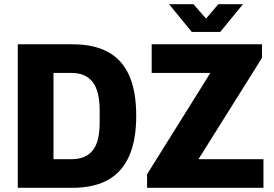

<svg xmlns="http://www.w3.org/2000/svg" viewBox="-20 -899 1310 919"><path d="M65 0V-687H327Q429 -687 496.5 -650.5Q564 -614 598 -538.5Q632 -463 632 -344Q632 -227 597.5 -150.5Q563 -74 495.5 -37Q428 0 326 0ZM236 -137H321Q356 -137 381.5 -147.5Q407 -158 424 -179.5Q441 -201 449 -234Q457 -267 457 -311V-372Q457 -416 449 -449.5Q441 -483 424 -505.5Q407 -528 381.5 -539Q356 -550 321 -550H236ZM684 0V-65L987 -550H706V-687H1234V-622L930 -137H1241V0ZM789 -879H906L992 -780L940 -779L1025 -879H1143L1034 -746H898Z"/></svg>

Font: Archivo SemiCondensed ExtraBold
Style: Regular
Weight: 800
Width: 4
Designer: Hector Gatti
Foundry: Omnibus-Type
Version: Version 2.001